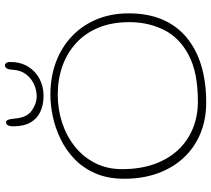

<svg xmlns="http://www.w3.org/2000/svg" viewBox="-59 -767 876 798"><g transform="rotate(-90 379.0 -368.0)"><path d="M352.5 51Q280.5 51 222 26.5Q163.5 2 121.8 -43.2Q80 -88.5 57.5 -151Q35 -213.5 35 -289Q35 -358 57.5 -409.5Q80 -461 117.5 -496.8Q155 -532.5 200.8 -554.5Q246.5 -576.5 294 -586.5Q341.5 -596.5 383.5 -596.5Q459.5 -596.5 521.8 -572.8Q584 -549 629 -505.5Q674 -462 698.2 -402.5Q722.5 -343 722.5 -271Q722.5 -191.5 696.8 -131.2Q671 -71 622.2 -30.5Q573.5 10 505.5 30.5Q437.5 51 352.5 51ZM356 16.5Q477 16.5 549.2 -21.8Q621.5 -60 653.8 -124.8Q686 -189.5 686 -268.5Q686 -341.5 662.8 -397.2Q639.5 -453 598 -490.5Q556.5 -528 502 -547Q447.5 -566 385 -566Q323 -566 267.2 -547.5Q211.5 -529 168.2 -494.2Q125 -459.5 100 -410Q75 -360.5 75 -299Q75 -223.5 96 -164.8Q117 -106 154.8 -65.8Q192.5 -25.5 244 -4.5Q295.5 16.5 356 16.5ZM379.5 -625Q343 -625 314.2 -638Q285.5 -651 269.2 -679Q253 -707 253 -751.5Q253 -767 257.8 -774Q262.5 -781 269 -781Q276 -781 279.8 -772.8Q283.5 -764.5 285.5 -742.5Q289.5 -694 318.5 -673.8Q347.5 -653.5 378 -653.5Q403 -653.5 427.5 -664.5Q452 -675.5 469 -697.5Q486 -719.5 488 -752.5Q489 -771.5 494 -778.5Q499 -785.5 506.5 -785.5Q512 -785.5 516.2 -780Q520.5 -774.5 520.5 -765Q520.5 -721 501.2 -689.5Q482 -658 450 -641.5Q418 -625 379.5 -625Z"/></g></svg>

Font: Gluten Thin
Style: Regular
Weight: 100
Designer: Tyler Finck
Foundry: Etcetera Type Company
Version: Version 1.300